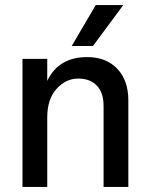

<svg xmlns="http://www.w3.org/2000/svg" viewBox="-20 -740 591 760"><path d="M348 -558H264L359 -720H468ZM488 0H390V-320Q390 -373 363.5 -401Q337 -429 289 -429Q241 -429 204 -388.5Q167 -348 167 -275V0H69V-507H167V-420Q212 -514 325 -514Q400 -514 444 -468Q488 -422 488 -343Z"/></svg>

Font: Hind Colombo Medium
Style: Regular
Weight: 500
Designer: Jyotish Sonowal, Aditi Pimprikar
Foundry: Indian Type Foundry
Version: Version 1.000;PS 1.0;hotconv 1.0.86;makeotf.lib2.5.63406; tt